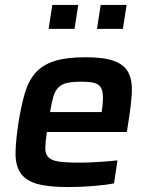

<svg xmlns="http://www.w3.org/2000/svg" viewBox="-20 -750 597 778"><path d="M42 0ZM256 8Q173 8 127 -6Q81 -20 61.5 -51.5Q42 -83 43 -132.5Q44 -182 55 -254Q66 -322 80.5 -372Q95 -422 123.5 -454.5Q152 -487 200.5 -502.5Q249 -518 327 -518Q404 -518 445 -502Q486 -486 501.5 -453.5Q517 -421 514 -371.5Q511 -322 500 -254L494 -215H170Q164 -175 163.5 -151Q163 -127 175.5 -113.5Q188 -100 217 -95.5Q246 -91 299 -91Q315 -91 335 -91.5Q355 -92 376 -93.5Q397 -95 417.5 -96.5Q438 -98 456 -100L442 -7Q407 0 355 4Q303 8 256 8ZM392 -296Q398 -337 397 -361.5Q396 -386 386.5 -398.5Q377 -411 358 -415Q339 -419 310 -419Q274 -419 252 -414Q230 -409 216.5 -395.5Q203 -382 196 -358Q189 -334 183 -296ZM177 -633 192 -730H297L282 -633ZM373 -633 388 -730H493L478 -633Z"/></svg>

Font: Azeri Sans SemiBold
Style: Italic
Weight: 600
Designer: Hector Gatti & Omnibus-Type (original fonts) / Cristiano Sobral (main changes and remastering)
Foundry: Omnibus-Type
Version: Version 0.07;August 21, 2020;FontCreator 13.0.0.2681 64-bit;